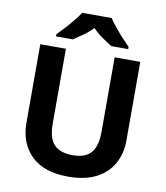

<svg xmlns="http://www.w3.org/2000/svg" viewBox="-99 -1016 955 1107"><g transform="rotate(10 378.0 -462.0)"><path d="M670.5 -252Q670.5 -178 638 -118.5Q605.6 -59 540.1 -24.5Q474.7 10 374.8 10Q232.9 10 159 -62.5Q85.1 -135 85.1 -254V-714H235.1V-276.6Q235.1 -188.6 271.3 -152.4Q307.4 -116.2 378.8 -116.2Q429 -116.2 460.2 -133.3Q491.4 -150.4 505.9 -186.5Q520.5 -222.6 520.5 -277.6V-714H670.5ZM464.1 -934.2Q478.1 -912.2 500.6 -884.7Q523.1 -857.2 547.1 -831.2Q571.1 -805.1 589.1 -787.1V-774.2H490.7Q464.7 -790.2 433.8 -811.7Q402.8 -833.2 376.8 -860.2Q350.8 -833.2 320.8 -812.2Q290.9 -791.2 264.9 -774.2H166.5V-787.1Q185.5 -806.1 209 -831.7Q232.5 -857.2 255 -884.7Q277.5 -912.2 291.5 -934.2Z"/></g></svg>

Font: Noto Sans Hebrew
Style: Regular
Weight: 400
Designer: Monotype Design Team
Foundry: Monotype Imaging Inc.
Version: Version 2.003;January 10, 2023;FontCreator 14.0.0.2877 64-bi